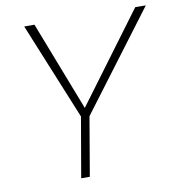

<svg xmlns="http://www.w3.org/2000/svg" viewBox="-80 -784 797 857"><g transform="rotate(-10 318.5 -355.5)"><path d="M132.8 -711.4 289.6 -306.6 589.4 -710.4 637.2 -710 303.7 -266.6 258.3 0H219.2L266.1 -272L86.4 -711.4Z"/></g></svg>

Font: Roboto ExtraLight
Style: Italic
Weight: 250
Designer: Christian Robertson
Foundry: Google
Version: Version 3.009; 2024